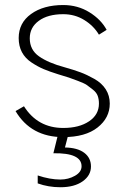

<svg xmlns="http://www.w3.org/2000/svg" viewBox="-20 -538 508 778"><path d="M132.8 172.9Q182.6 189.5 224.6 189.5Q256.8 189.5 283.7 174.3Q310.5 159.2 310.5 135.7Q310.5 81.1 196.3 83L216.8 0H258.8L243.2 59.6Q293.9 60.5 321.3 81.1Q348.6 101.6 348.6 136.7Q348.6 172.9 314.9 196.8Q281.2 220.7 224.6 220.7Q175.8 220.7 132.8 205.1ZM43 -87.9 77.1 -107.4Q132.8 -19.5 236.3 -19.5Q300.8 -19.5 340.8 -46.4Q380.9 -73.2 380.9 -118.2Q380.9 -135.7 376 -149.4Q371.1 -163.1 356.4 -174.8Q341.8 -186.5 332 -193.4Q322.3 -200.2 296.4 -210Q270.5 -219.7 259.3 -223.6Q248 -227.5 214.8 -237.3Q180.7 -248 157.2 -257.8Q133.8 -267.6 107.9 -284.7Q82 -301.8 68.8 -326.7Q55.7 -351.6 55.7 -383.8Q55.7 -445.3 106 -481.4Q156.2 -517.6 236.3 -517.6Q294.9 -517.6 342.3 -488.3Q389.6 -459 412.1 -417L380.9 -397.5Q359.4 -433.6 321.3 -457Q283.2 -480.5 236.3 -480.5Q173.8 -480.5 137.2 -453.6Q100.6 -426.8 100.6 -382.8Q100.6 -335.9 138.2 -309.6Q175.8 -283.2 241.2 -265.6Q279.3 -254.9 305.7 -245.1Q332 -235.4 362.3 -218.3Q392.6 -201.2 408.7 -175.8Q424.8 -150.4 424.8 -118.2Q424.8 -60.5 375.5 -21.5Q326.2 17.6 236.3 17.6Q105.5 17.6 43 -87.9Z"/></svg>

Font: Gothic A1 ExtraLight
Style: Regular
Weight: 275
Designer: HanYang I&C Co.,Ltd.
Foundry: HanYang I&C Co.,Ltd.
Version: Version 2.50